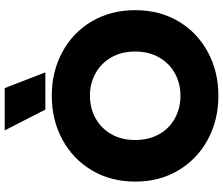

<svg xmlns="http://www.w3.org/2000/svg" viewBox="-88 -872 975 840"><g transform="rotate(-90 400.0 -452.5)"><path d="M249 -920H434L503 -742H340ZM25 -349Q25 -456 74.5 -539Q124 -622 209.5 -668Q295 -714 401 -714Q506 -714 591.5 -668Q677 -622 726 -539Q775 -456 775 -349Q775 -242 726 -159.5Q677 -77 591.5 -31Q506 15 401 15Q295 15 209.5 -31Q124 -77 74.5 -159.5Q25 -242 25 -349ZM594 -349Q594 -409 568.5 -453.5Q543 -498 499 -522.5Q455 -547 401 -547Q346 -547 302 -522.5Q258 -498 232.5 -453.5Q207 -409 207 -349Q207 -289 232.5 -244Q258 -199 302.5 -175Q347 -151 401 -151Q454 -151 498 -175Q542 -199 568 -244Q594 -289 594 -349Z"/></g></svg>

Font: Prompt
Style: Bold
Weight: 700
Designer: Katatrad Team
Foundry: CadsonDemak
Version: Version 1.000